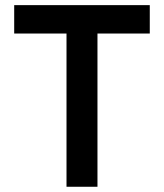

<svg xmlns="http://www.w3.org/2000/svg" viewBox="-20 -713 626 733"><path d="M233.9 0H352.1V-585H551.8V-693.4H34.2V-585H233.9Z"/></svg>

Font: Cascadia Code NF SemiBold
Style: Regular
Weight: 600
Monospace: yes
Designer: Aaron Bell
Foundry: Saja Typeworks
Version: Version 2404.023